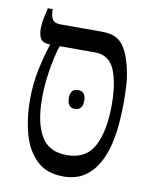

<svg xmlns="http://www.w3.org/2000/svg" viewBox="-77 -706 618 773"><g transform="rotate(10 232.5 -319.0)"><path d="M234 9Q166 9 125.5 -29.5Q85 -68 67 -132.5Q49 -197 49 -273Q49 -338 62 -398.5Q75 -459 90 -503V-505H89Q62 -505 52 -519.5Q42 -534 42 -561Q42 -584 46.5 -603Q51 -622 56 -647H76V-643Q76 -619 84.5 -605.5Q93 -592 117 -592H289Q342 -592 368 -562.5Q394 -533 408 -477Q418 -437 420.5 -402Q423 -367 423 -331Q423 -295 420 -250Q417 -205 407 -159.5Q397 -114 376 -76Q355 -38 320.5 -14.5Q286 9 234 9ZM96 -284Q96 -187 128 -132.5Q160 -78 233 -78Q312 -78 344.5 -140Q377 -202 377 -307Q377 -400 354 -452.5Q331 -505 274 -505H130Q124 -491 116 -457Q108 -423 102 -378Q96 -333 96 -284ZM202 -306Q202 -344 233 -344Q265 -344 265 -306Q265 -267 233 -267Q202 -267 202 -306Z"/></g></svg>

Font: Noto Serif Hebrew Condensed
Style: Regular
Weight: 400
Width: 3
Designer: Monotype Design Team
Foundry: Monotype Imaging Inc.
Version: Version 2.004; ttfautohint (v1.8.4.7-5d5b)